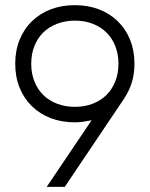

<svg xmlns="http://www.w3.org/2000/svg" viewBox="-20 -728 580 744"><path d="M501 -481Q501 -442 491 -409Q481 -376 459 -343L231 -4H161L335 -262Q319 -259 303 -256.5Q287 -254 270 -254Q219 -254 177 -270Q135 -286 104 -316Q73 -346 56 -388Q39 -430 39 -481Q39 -532 56 -574Q73 -616 104 -646Q135 -676 177 -692Q219 -708 270 -708Q321 -708 363 -692Q405 -676 436 -646Q467 -616 484 -574Q501 -532 501 -481ZM101 -481Q101 -443 113.5 -412Q126 -381 148 -359.5Q170 -338 201.5 -326Q233 -314 270 -314Q308 -314 339 -326Q370 -338 392 -359.5Q414 -381 426.5 -412Q439 -443 439 -481Q439 -519 426.5 -550Q414 -581 392 -602.5Q370 -624 339 -636Q308 -648 270 -648Q233 -648 201.5 -636Q170 -624 148 -602.5Q126 -581 113.5 -550Q101 -519 101 -481Z"/></svg>

Font: IngvarSans
Style: Regular
Weight: 400
Version: Version 1.000